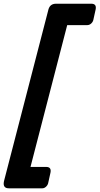

<svg xmlns="http://www.w3.org/2000/svg" viewBox="-81 -862 540 1042"><path d="M84.5 43.9H170.4Q199.2 44.4 192.9 75.2L180.2 132.8Q178.7 138.7 174.8 144.5Q163.6 160.2 147 160.2H-29.8Q-36.1 160.2 -42 159.2Q-68.4 153.8 -58.1 116.2Q-58.1 116.2 182.1 -811.5Q190.9 -841.3 222.2 -841.8H415.5Q444.3 -841.3 438 -810.5L425.3 -752.9Q423.8 -747.1 419.9 -741.2Q408.7 -725.6 392.1 -725.6H283.7Z"/></svg>

Font: Allan
Style: Bold
Weight: 700
Version: Version 1.005